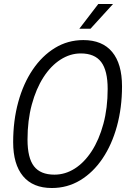

<svg xmlns="http://www.w3.org/2000/svg" viewBox="-20 -927 640 963"><path d="M240 16Q145 16 95.5 -43.5Q46 -103 46 -214Q46 -322 71.5 -415Q97 -508 144 -577.5Q191 -647 255.5 -686.5Q320 -726 398 -726Q493 -726 542.5 -666.5Q592 -607 592 -494Q592 -387 566.5 -294Q541 -201 494 -131.5Q447 -62 382.5 -23Q318 16 240 16ZM253 -51Q307 -51 355 -81.5Q403 -112 440 -169Q477 -226 498.5 -305.5Q520 -385 520 -481Q520 -573 487.5 -616Q455 -659 385 -659Q332 -659 283.5 -628Q235 -597 198 -539.5Q161 -482 139.5 -402.5Q118 -323 118 -227Q118 -135 150.5 -93Q183 -51 253 -51ZM378 -783 473 -907H547L434 -783Z"/></svg>

Font: Geist Mono Light
Style: Italic
Weight: 300
Italic angle: -12°
Monospace: yes
Designer: Basement.studio, Andrés Briganti, Mateo Zaragoza
Foundry: Basement.studio, Vercel, Andrés Briganti, Guido Ferreyra, Mateo Zaragoza
Version: Version 1.500; ttfautohint (v1.8.4.7-5d5b)